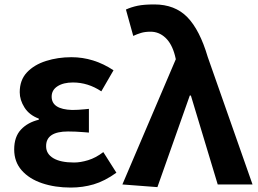

<svg xmlns="http://www.w3.org/2000/svg" viewBox="-20 -832 1164 866"><path d="M299 14Q228 14 170 -5.5Q112 -25 78 -63.5Q44 -102 44 -158Q44 -215 74.5 -247.5Q105 -280 155 -292V-297Q112 -313 90.5 -347Q69 -381 69 -416Q69 -471 101.5 -505.5Q134 -540 187.5 -557Q241 -574 302 -574Q403 -574 492 -515L437 -420Q377 -460 309 -460Q266 -460 239.5 -443Q213 -426 213 -396Q213 -339 305 -336Q331 -336 361 -339Q371 -340 381 -341V-234Q369 -235 356 -236Q320 -239 287 -239Q187 -239 188 -172Q188 -138 220.5 -118.5Q253 -99 314 -99Q343 -99 377.5 -109.5Q412 -120 446 -146L505 -53Q452 -15 402.5 -0.5Q353 14 299 14Z M690 12 532 0 773 -565 769 -582Q755 -635 726 -662Q697 -689 659 -689Q634 -689 616 -683.5Q598 -678 581 -670L548 -789Q572 -800 600.5 -806Q629 -812 676 -812Q769 -812 825 -754.5Q881 -697 917 -575L1119 0H962L841 -401H836Z"/></svg>

Font: Source Han Sans CN Bold
Style: Bold
Weight: 700
Designer: Ryoko NISHIZUKA 西塚涼子 (kana & ideographs); Paul D. Hunt (Latin, Greek & Cyrillic); Wenlong ZHANG 张文龙 (bopomofo); Sandoll 
Foundry: Adobe Systems Incorporated
Version: Version 1.00;May 30, 2023;FontCreator 11.5.0.2422 32-bit